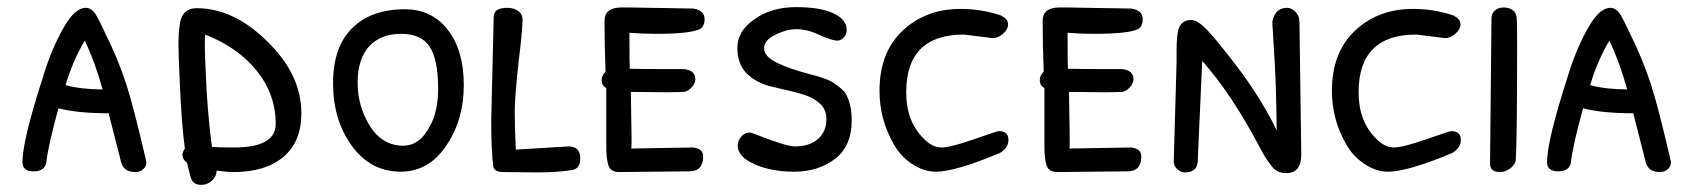

<svg xmlns="http://www.w3.org/2000/svg" viewBox="-20 -483 4760 539"><path d="M144 -179Q198 -165 285 -165L320 -28Q327 0 360 0Q373 0 382 -8Q391 -16 391 -28Q364 -145 345 -212Q325 -283 292 -355Q259 -426 249 -442Q237 -461 221 -461Q190 -461 159 -406Q125 -347 101 -268Q43 -88 43 -28Q43 -2 74 -2Q106 -2 110 -27Q115 -73 144 -179ZM268 -232Q208 -232 164 -244Q185 -314 218 -369Q247 -308 268 -232Z M545 36Q562 36 575 24Q588 12 588 -4Q616 0 636 0Q725 0 775.5 -42.5Q826 -85 826 -165Q826 -274 730 -367Q636 -460 532 -460Q494 -460 486 -422Q481 -397 481 -358Q481 -333 485 -244Q490 -131 499 -66Q492 -56 492 -48Q492 -36 505 -26L514 10Q519 36 545 36ZM754 -135Q754 -69 637 -69Q585 -69 575 -71Q566 -135 560 -228Q555 -331 555 -348Q555 -379 556 -386Q648 -350 701 -284Q754 -218 754 -135Z M915 -249Q915 -146 968 -73Q1021 -1 1105 -1Q1183 -1 1232 -73Q1282 -146 1282 -244Q1282 -342 1237 -399.5Q1192 -457 1117 -457Q1022 -457 968.5 -404Q915 -351 915 -249ZM1018 -130Q984 -185 984 -251Q984 -317 1016 -352.5Q1048 -388 1106 -388Q1163 -388 1186.5 -351.5Q1210 -315 1210 -233Q1210 -152 1170 -103Q1146 -74 1112 -74Q1053 -74 1018 -130Z M1588 -6Q1609 -11 1609 -38Q1609 -72 1576 -72L1428 -63Q1425 -125 1425 -169Q1425 -209 1436 -311Q1446 -390 1447 -427Q1447 -443 1435 -452Q1423 -461 1404 -461Q1366 -461 1366 -436L1359 -146Q1359 -57 1365 -15Q1368 0 1393 0L1488 1Q1546 1 1588 -6Z M1851 -224Q1873 -224 1884 -224.5Q1895 -225 1900 -225Q1912 -227 1922 -238Q1932 -249 1932 -261Q1932 -285 1901 -289Q1774 -289 1748 -290Q1747 -297 1747 -391Q1785 -388 1821 -388Q1920 -388 1946 -402Q1958 -410 1958 -429Q1958 -454 1926 -459H1925L1750 -462H1722Q1677 -461 1677 -424Q1677 -360 1680 -282Q1669 -271 1669 -258Q1669 -243 1682 -236V-70Q1682 -38 1688 -19Q1694 0 1719 0L1915 -2Q1954 -2 1954 -44Q1954 -66 1925 -69L1752 -66Q1753 -67 1753 -94L1751 -225Z M2215 -463Q2145 -463 2098 -429Q2050 -396 2050 -349Q2050 -303 2076 -277Q2100 -253 2138 -242L2175 -233Q2217 -224 2241.5 -215.5Q2266 -207 2283 -191Q2300 -175 2300 -148Q2300 -114 2276.5 -93Q2253 -72 2211 -72Q2186 -72 2093 -109Q2087 -111 2084 -111Q2071 -111 2061 -99.5Q2051 -88 2051 -74Q2051 -43 2098 -22Q2145 -1 2210 -1Q2276 -1 2323 -36Q2371 -72 2371 -145Q2371 -176 2363.5 -198.5Q2356 -221 2347 -229Q2337 -239 2322 -249Q2307 -261 2253 -275Q2198 -289 2163 -306Q2125 -324 2125 -347Q2125 -370 2156 -385Q2187 -401 2216 -401Q2247 -401 2280 -385Q2315 -369 2331 -369Q2340 -369 2348 -377Q2357 -386 2357 -399Q2357 -428 2320 -445.5Q2283 -463 2215 -463Z M2810 -414Q2810 -430 2792 -438V-439Q2736 -458 2677 -458Q2578 -458 2513 -396Q2449 -335 2449 -228Q2449 -149 2488 -80Q2507 -45 2540 -23Q2573 -1 2607 -1Q2662 -1 2788 -54Q2811 -69 2811 -90Q2811 -115 2784 -115Q2780 -115 2714 -92Q2648 -69 2623 -69Q2597 -69 2573 -94Q2524 -142 2524 -224Q2524 -386 2686 -386L2767 -376Q2782 -376 2796 -388.5Q2810 -401 2810 -414Z M3081 -224Q3103 -224 3114 -224.5Q3125 -225 3130 -225Q3142 -227 3152 -238Q3162 -249 3162 -261Q3162 -285 3131 -289Q3004 -289 2978 -290Q2977 -297 2977 -391Q3015 -388 3051 -388Q3150 -388 3176 -402Q3188 -410 3188 -429Q3188 -454 3156 -459H3155L2980 -462H2952Q2907 -461 2907 -424Q2907 -360 2910 -282Q2899 -271 2899 -258Q2899 -243 2912 -236V-70Q2912 -38 2918 -19Q2924 0 2949 0L3145 -2Q3184 -2 3184 -44Q3184 -66 3155 -69L2982 -66Q2983 -67 2983 -94L2981 -225Z M3514 -74Q3517 -69 3526 -52Q3535 -35 3552 -14Q3566 3 3591 3Q3633 3 3633 -49L3628 -421Q3628 -438 3617 -449.5Q3606 -461 3593 -461Q3560 -461 3552 -423V-415L3557 -333Q3563 -240 3564 -117Q3514 -222 3420 -338Q3381 -388 3360 -407.5Q3339 -427 3324 -427Q3296 -427 3288 -400Q3283 -379 3283 -342V-309L3275 -29Q3276 -16 3285.5 -7.5Q3295 1 3307 1Q3338 1 3342 -26Q3343 -30 3343 -47L3344 -69L3355 -312Q3438 -218 3514 -74Z M4080 -414Q4080 -430 4062 -438V-439Q4006 -458 3947 -458Q3848 -458 3783 -396Q3719 -335 3719 -228Q3719 -149 3758 -80Q3777 -45 3810 -23Q3843 -1 3877 -1Q3932 -1 4058 -54Q4081 -69 4081 -90Q4081 -115 4054 -115Q4050 -115 3984 -92Q3918 -69 3893 -69Q3867 -69 3843 -94Q3794 -142 3794 -224Q3794 -386 3956 -386L4037 -376Q4052 -376 4066 -388.5Q4080 -401 4080 -414Z M4235 -33Q4239 -85 4239 -358Q4239 -420 4238 -431Q4237 -447 4226 -455Q4216 -462 4201 -462Q4186 -462 4176.5 -453.5Q4167 -445 4167 -431L4163 -24Q4163 0 4191 0Q4206 0 4220 -10.5Q4234 -21 4235 -33Z M4424 -179Q4478 -165 4565 -165L4600 -28Q4607 0 4640 0Q4653 0 4662 -8Q4671 -16 4671 -28Q4644 -145 4625 -212Q4605 -283 4572 -355Q4539 -426 4529 -442Q4517 -461 4501 -461Q4470 -461 4439 -406Q4405 -347 4381 -268Q4323 -88 4323 -28Q4323 -2 4354 -2Q4386 -2 4390 -27Q4395 -73 4424 -179ZM4548 -232Q4488 -232 4444 -244Q4465 -314 4498 -369Q4527 -308 4548 -232Z"/></svg>

Font: Patrick Hand SC
Style: Regular
Weight: 400
Designer: Patrick Wagesreiter
Foundry: Patrick Wagesreiter
Version: Version 2.001; ttfautohint (v1.8.2)